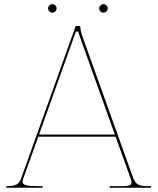

<svg xmlns="http://www.w3.org/2000/svg" viewBox="-20 -882 740 902"><path d="M206 -842.5C206 -831.5 215.5 -822.5 226 -822.5C237 -822.5 246 -832 246 -842.5C246 -853.5 236.5 -862.5 226 -862.5C215 -862.5 206 -853 206 -842.5ZM446 -842.5C446 -831.5 455.5 -822.5 466 -822.5C477 -822.5 486 -832 486 -842.5C486 -853.5 476.5 -862.5 466 -862.5C455 -862.5 446 -853 446 -842.5ZM163.5 -250 336.5 -733.5H348C348.5 -731 349.5 -725 358.5 -700L519.5 -250ZM10 0H180V-7.5H159.5C108 -7.5 86 -11 86 -29C86 -32.5 87 -36.5 88.5 -41.5L160 -240H523L592.5 -47C596 -37.5 598 -30 598 -24.5C598 -11 585.5 -7.5 545 -7.5H495V0H690V-7.5H670C630.5 -7.5 616 -17.5 604.5 -49L370 -703C360 -730.5 357.5 -745 357.5 -755C357.5 -757 356 -760 352.5 -760H339C337.5 -760 335.5 -759 334.5 -756.5L79.5 -44.5C70 -17.5 55.5 -7.5 12.5 -7.5H10Z"/></svg>

Font: ZnikomitSC
Style: Regular
Weight: 100
Designer: gluk
Foundry: gluk
Version: Version 0.55